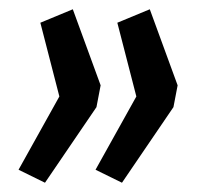

<svg xmlns="http://www.w3.org/2000/svg" viewBox="-20 -475 445 414"><path d="M77 -81 20 -109 108 -267 67 -426 137 -455 197 -291 188 -244ZM243 -81 186 -109 274 -267 233 -426 303 -455 363 -291 354 -244Z"/></svg>

Font: Nunito Sans 10pt Condensed SemiBold
Style: Italic
Weight: 600
Width: 3
Italic angle: -9°
Designer: Vernon Adams
Foundry: Vernon Adams
Version: Version 3.101;gftools[0.9.27]